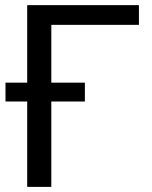

<svg xmlns="http://www.w3.org/2000/svg" viewBox="-20 -731 596 751"><path d="M312 -334H180.7V0H86.4V-334H1.5V-407.7H86.4V-710.9H523.4V-633.8H180.7V-407.7H312Z"/></svg>

Font: RobotoInd
Style: Regular
Weight: 400
Designer: Google
Version: Version 2.001101; 2014